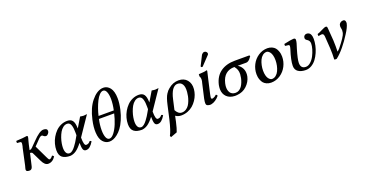

<svg xmlns="http://www.w3.org/2000/svg" viewBox="-40 -1507 4859 2558"><g transform="rotate(-20 2389.5 -228.0)"><path d="M246.1 -319.8 230 -246.1Q233.9 -246.1 237.8 -246.8Q241.7 -247.6 245.8 -249.3Q250 -251 252.9 -252.4Q255.9 -253.9 260 -257.3Q264.2 -260.7 266.4 -262.5Q268.6 -264.2 272.9 -268.3Q277.3 -272.5 278.8 -274.2Q280.3 -275.9 284.7 -280.5Q289.1 -285.2 290 -286.1L338.9 -335Q440.4 -440.9 494.1 -440.9Q549.8 -440.9 549.8 -402.8Q549.8 -385.7 534.7 -366.9Q519.5 -348.1 502.9 -348.1Q490.7 -348.1 481.9 -352.1Q473.1 -356 469 -360.6Q464.8 -365.2 459 -369.1Q453.1 -373 445.8 -373Q426.8 -373 393.1 -336.9L321.8 -263.2L408.2 -83Q425.3 -47.9 431.2 -43Q434.6 -40 439.9 -40Q460 -40 485.8 -75.2Q497.6 -74.2 508.8 -56.2Q466.8 9.8 402.8 9.8Q355 9.8 319.8 -64L258.8 -189Q251 -209 223.1 -209L189 -62Q188.5 -60.1 186 -49.3Q183.6 -38.6 182.6 -34.9Q181.6 -31.2 178.7 -22.2Q175.8 -13.2 172.6 -9Q169.4 -4.9 164.6 0.2Q159.7 5.4 153.3 7.6Q147 9.8 139.2 9.8Q90.8 9.8 90.8 -17.1Q90.8 -22.5 93 -32.5Q95.2 -42.5 98.6 -54.7Q102.1 -66.9 103 -69.8L154.8 -310.1L158.2 -319.8Q166 -355 166 -367.2Q166 -387.7 147.9 -389.2L107.9 -392.1Q103.5 -398.9 103.3 -407.7Q103 -416.5 107.9 -422.9Q208.5 -427.2 257.8 -436Q271 -436 271 -419.9Q271 -413.6 267.6 -401.1Q264.2 -388.7 257.6 -365.5Q251 -342.3 246.1 -319.8Z M861.8 -179.2 884.8 -219.2V-256.8Q884.8 -287.6 882.3 -311Q879.9 -334.5 873.3 -357.4Q866.7 -380.4 852.8 -393.1Q838.9 -405.8 818.4 -405.8Q787.6 -405.8 760.5 -384.8Q733.4 -363.8 715.1 -331.5Q696.8 -299.3 683.3 -260.3Q669.9 -221.2 663.8 -185.3Q657.7 -149.4 657.7 -121.1Q657.7 -76.7 672.9 -50.8Q688 -24.9 719.7 -24.9Q737.8 -24.9 759.8 -42.2Q781.7 -59.6 802.2 -87.2Q822.8 -114.7 836.7 -136.5Q850.6 -158.2 861.8 -179.2ZM832.5 -441.9Q885.3 -441.9 907.7 -409.4Q930.2 -377 931.6 -312L932.6 -297.9L1015.6 -437Q1021.5 -436 1033.9 -434.3Q1046.4 -432.6 1051.8 -432.1L1065.4 -431.2Q1072.8 -431.2 1089.4 -433.6Q1106 -436 1112.8 -436L931.6 -168.9Q931.6 -54.2 964.4 -54.2Q981.9 -54.2 995.4 -61Q1008.8 -67.9 1024.4 -86.9Q1039.6 -85.4 1046.4 -74.2Q1021 -31.7 995.4 -10.3Q969.7 11.2 939.5 11.2Q909.2 11.2 898.9 -17.1Q888.7 -45.4 888.7 -109.9Q839.8 -46.9 800.3 -19.8Q760.7 7.3 716.8 11.2Q643.1 11.2 603.8 -19Q564.5 -49.3 564.5 -121.1Q564.5 -165 576.7 -210.7Q588.9 -256.3 612.5 -297.6Q636.2 -338.9 668.2 -371.3Q700.2 -403.8 742.9 -422.9Q785.6 -441.9 832.5 -441.9Z M1456.5 -320.8H1240.7Q1222.7 -242.2 1222.7 -168Q1222.7 -104 1238.3 -64.9Q1253.9 -25.9 1284.7 -25.9Q1316.4 -25.9 1351.1 -70.3Q1385.7 -114.7 1412.6 -180.9Q1439.5 -247.1 1456.5 -320.8ZM1420.4 -655.8Q1394.5 -655.8 1367.7 -627.9Q1340.8 -600.1 1318.6 -555.4Q1296.4 -510.7 1278.6 -460.2Q1260.7 -409.7 1249.5 -359.9H1465.3Q1483.4 -442.9 1483.4 -515.1Q1482.4 -579.1 1466.3 -617.4Q1450.2 -655.8 1420.4 -655.8ZM1155.3 -340.8Q1189.9 -497.1 1263.7 -588.1Q1337.4 -679.2 1416.5 -690.9Q1435.5 -692.9 1445.3 -691.9Q1469.2 -689.9 1490.2 -678.2Q1511.2 -666.5 1529.3 -644.3Q1547.4 -622.1 1558.1 -584Q1568.8 -545.9 1569.3 -496.1Q1570.8 -429.7 1551.3 -340.8Q1533.7 -263.7 1506.3 -201.7Q1479 -139.6 1449.7 -100.8Q1420.4 -62 1387.5 -35.9Q1354.5 -9.8 1325.9 0.7Q1297.4 11.2 1271.5 11.2Q1218.8 11.2 1180.7 -31.5Q1142.6 -74.2 1137.7 -163.1Q1132.8 -241.2 1155.3 -340.8Z M1876.5 -179.2 1899.4 -219.2V-256.8Q1899.4 -287.6 1897 -311Q1894.5 -334.5 1887.9 -357.4Q1881.3 -380.4 1867.4 -393.1Q1853.5 -405.8 1833 -405.8Q1802.2 -405.8 1775.1 -384.8Q1748 -363.8 1729.7 -331.5Q1711.4 -299.3 1698 -260.3Q1684.6 -221.2 1678.5 -185.3Q1672.4 -149.4 1672.4 -121.1Q1672.4 -76.7 1687.5 -50.8Q1702.6 -24.9 1734.4 -24.9Q1752.4 -24.9 1774.4 -42.2Q1796.4 -59.6 1816.9 -87.2Q1837.4 -114.7 1851.3 -136.5Q1865.2 -158.2 1876.5 -179.2ZM1847.2 -441.9Q1899.9 -441.9 1922.4 -409.4Q1944.8 -377 1946.3 -312L1947.3 -297.9L2030.3 -437Q2036.1 -436 2048.6 -434.3Q2061 -432.6 2066.4 -432.1L2080.1 -431.2Q2087.4 -431.2 2104 -433.6Q2120.6 -436 2127.4 -436L1946.3 -168.9Q1946.3 -54.2 1979 -54.2Q1996.6 -54.2 2010 -61Q2023.4 -67.9 2039.1 -86.9Q2054.2 -85.4 2061 -74.2Q2035.6 -31.7 2010 -10.3Q1984.4 11.2 1954.1 11.2Q1923.8 11.2 1913.6 -17.1Q1903.3 -45.4 1903.3 -109.9Q1854.5 -46.9 1814.9 -19.8Q1775.4 7.3 1731.4 11.2Q1657.7 11.2 1618.4 -19Q1579.1 -49.3 1579.1 -121.1Q1579.1 -165 1591.3 -210.7Q1603.5 -256.3 1627.2 -297.6Q1650.9 -338.9 1682.9 -371.3Q1714.8 -403.8 1757.6 -422.9Q1800.3 -441.9 1847.2 -441.9Z M2467.3 -256.8Q2473.6 -329.6 2450.9 -366.2Q2428.2 -402.8 2383.3 -402.8Q2370.6 -402.8 2358.4 -398.9Q2346.2 -395 2331.8 -383.3Q2317.4 -371.6 2304.9 -353Q2292.5 -334.5 2280 -302.7Q2267.6 -271 2258.3 -229L2226.1 -86.9Q2239.7 -59.1 2261.2 -41Q2282.7 -22.9 2310.1 -22.9Q2341.8 -22.9 2368.4 -39.3Q2395 -55.7 2411.9 -80.6Q2428.7 -105.5 2440.9 -138.2Q2453.1 -170.9 2459 -199.7Q2464.8 -228.5 2467.3 -256.8ZM2153.3 201.2 2060.1 235.8 2052.2 213.9Q2085.4 155.8 2121.1 2.9L2163.1 -184.1Q2173.8 -232.9 2186.3 -268.6Q2198.7 -304.2 2213.4 -326.7Q2228 -349.1 2238.3 -360.6Q2248.5 -372.1 2264.2 -384.8Q2330.6 -441.9 2411.1 -441.9Q2487.8 -441.9 2530.3 -391.6Q2572.8 -341.3 2565.9 -262.2Q2562.5 -224.1 2549.1 -186Q2535.6 -147.9 2511.5 -112.3Q2487.3 -76.7 2455.6 -49.3Q2423.8 -22 2380.6 -5.4Q2337.4 11.2 2289.1 11.2Q2244.1 11.2 2209 -14.2Q2206.5 -4.4 2200.2 27.1Q2193.8 58.6 2192.4 64.9Q2171.4 157.7 2153.3 201.2Z M2745.1 -123Q2736.8 -82 2737.8 -71.8Q2739.3 -61.5 2747.1 -60.1Q2754.4 -55.7 2769 -62Q2793.9 -70.8 2813 -90.8Q2830.1 -86.9 2832 -69.8Q2807.6 -39.1 2776.6 -18.6Q2745.6 2 2714.8 7.8Q2700.7 10.7 2685.1 7.8Q2663.1 4.9 2651.9 -4.9Q2644.5 -13.2 2643.1 -26.9Q2640.6 -45.9 2649.9 -94.2Q2650.9 -98.6 2652.8 -107.2Q2654.8 -115.7 2655.8 -120.1L2695.8 -295.9Q2698.7 -306.2 2703.1 -325.2Q2710.9 -368.7 2693.8 -393.1V-423.8Q2695.8 -424.3 2700 -425.3Q2704.1 -426.3 2706.1 -426.8Q2708 -426.8 2728 -428Q2748 -429.2 2757.8 -430.2Q2786.1 -431.6 2810.1 -439.9Q2816.4 -437 2814.9 -426.8Q2804.2 -386.2 2794.9 -340.8Q2791 -327.6 2790 -319.8ZM2839.8 -670.9Q2849.6 -682.1 2870.1 -680.2Q2882.3 -678.2 2891.4 -669.4Q2900.4 -660.6 2901.9 -649.9Q2902.8 -647 2902.8 -641.1Q2900.9 -631.8 2895 -626L2782.7 -507.8Q2774.9 -500 2771 -500Q2765.6 -500 2759.8 -503.7Q2753.9 -507.3 2753.9 -512.2V-513.2V-515.1Q2753.9 -515.6 2754.4 -517.1Q2754.9 -518.6 2754.9 -519Q2756.3 -523.4 2757.8 -524.9L2821.8 -651.9Q2828.1 -664.1 2839.8 -670.9Z M3072.8 -24.9Q3100.1 -24.9 3123.3 -39.6Q3146.5 -54.2 3161.9 -76.7Q3177.2 -99.1 3188.7 -128.2Q3200.2 -157.2 3205.8 -184.8Q3211.4 -212.4 3212.9 -237.8Q3214.4 -273.4 3204.6 -300.3Q3194.8 -327.1 3172.9 -354Q3022.5 -354 2983.9 -193.8Q2976.6 -158.2 2976.6 -143.1Q2975.6 -120.1 2980.2 -99.9Q2984.9 -79.6 2995.6 -62.3Q3006.3 -44.9 3026.1 -34.9Q3045.9 -24.9 3072.8 -24.9ZM3340.8 -354H3219.7Q3252 -335.4 3272.9 -302.5Q3293.9 -269.5 3295.9 -226.1Q3297.4 -202.1 3291.5 -174.8Q3275.9 -104.5 3219.2 -50.5Q3162.6 3.4 3078.6 9.8Q3064 11.2 3048.8 11.2Q2975.6 8.3 2933.8 -32.7Q2892.1 -73.7 2890.6 -141.1Q2890.6 -168.5 2896.5 -200.2Q2922.9 -316.4 3003.9 -373.8Q3085 -431.2 3207.5 -431.2H3412.6L3420.9 -418.9Q3405.3 -397 3396.2 -385.7Q3387.2 -374.5 3372.1 -364.3Q3356.9 -354 3340.8 -354Z M3643.1 -397Q3611.8 -396.5 3586.7 -376Q3561.5 -355.5 3546.4 -322.8Q3531.2 -290 3523.2 -252.2Q3515.1 -214.4 3515.1 -176.8Q3515.1 -137.7 3522.9 -108.2Q3530.8 -78.6 3543 -63Q3555.2 -47.4 3567.4 -39.8Q3579.6 -32.2 3591.3 -32.2Q3622.6 -32.7 3647.7 -53.2Q3672.9 -73.7 3688 -106.2Q3703.1 -138.7 3711.2 -176.5Q3719.2 -214.4 3719.2 -252Q3719.2 -291 3711.4 -320.6Q3703.6 -350.1 3691.4 -366Q3679.2 -381.8 3667 -389.4Q3654.8 -397 3643.1 -397ZM3565.4 9.8H3564.5Q3528.3 9.3 3500.7 -3.4Q3473.1 -16.1 3457.8 -34.4Q3442.4 -52.7 3432.6 -77.4Q3422.9 -102.1 3419.7 -122.1Q3416.5 -142.1 3416.5 -162.1Q3416.5 -232.9 3448.7 -296.1Q3481 -359.4 3539.8 -398.9Q3598.6 -438.5 3669.4 -439H3670.4Q3706.5 -438.5 3734.1 -425.8Q3761.7 -413.1 3777.1 -394.8Q3792.5 -376.5 3802.2 -351.8Q3812 -327.1 3815.2 -307.1Q3818.4 -287.1 3818.4 -267.1Q3818.4 -196.3 3786.1 -133.1Q3753.9 -69.8 3695.1 -30.3Q3636.2 9.3 3565.4 9.8Z M4294.9 -345.2Q4294.9 -301.8 4284.7 -253.7Q4274.4 -205.6 4253.9 -158.7Q4233.4 -111.8 4205.3 -74.2Q4177.2 -36.6 4138.2 -13.4Q4099.1 9.8 4055.7 9.8Q3990.7 9.8 3949.7 -17.6Q3908.7 -44.9 3908.7 -101.1Q3908.7 -178.7 3956.1 -325.2Q3963.9 -352.1 3963.9 -363.8Q3963.9 -370.6 3959.5 -376Q3955.1 -381.3 3947.8 -381.8Q3930.2 -384.8 3905.8 -386.2Q3897 -400.4 3904.8 -415Q4009.3 -438 4040 -438Q4067.9 -438 4067.9 -414.1Q4067.9 -381.8 4038.1 -296.9Q3998 -161.6 3998 -110.8Q3998 -29.8 4070.8 -29.8Q4105.5 -29.8 4138.4 -59.6Q4171.4 -89.4 4193.4 -132.1Q4215.3 -174.8 4228.5 -220Q4241.7 -265.1 4241.7 -297.9Q4241.7 -334.5 4215.8 -354Q4213.4 -356 4204.1 -361.8Q4194.8 -367.7 4190.9 -372.1Q4182.1 -382.8 4182.1 -397Q4182.1 -416 4195.1 -429Q4208 -441.9 4227.1 -441.9Q4246.6 -441.9 4260.5 -433.6Q4274.4 -425.3 4281.5 -410.6Q4288.6 -396 4291.7 -379.9Q4294.9 -363.8 4294.9 -345.2Z M4445.8 -324.2Q4442.9 -348.1 4435.8 -356.2Q4428.7 -364.3 4414.6 -365.2Q4411.1 -365.2 4406.7 -363.8Q4392.1 -363.8 4366.7 -356.9Q4363.8 -378.9 4364.7 -387.2Q4392.6 -395.5 4437.3 -418.7Q4481.9 -441.9 4499.5 -441.9Q4514.6 -441.9 4517.6 -429.2Q4518.6 -424.8 4520.5 -407.2Q4531.2 -281.7 4533.7 -232.9Q4537.1 -147 4534.7 -85.9Q4535.2 -84 4535.6 -80.8Q4536.1 -77.6 4536.6 -76.2Q4538.1 -77.6 4549.8 -88.9Q4561.5 -100.1 4568.8 -107.9Q4674.8 -238.3 4685.5 -286.1Q4686.5 -293.5 4689.5 -318.8V-329.1Q4689 -337.9 4686 -351.1Q4683.1 -364.3 4682.6 -372.1V-380.9Q4683.6 -388.2 4685.5 -401.9Q4690.4 -417.5 4706.8 -429.7Q4723.1 -441.9 4746.6 -441.9Q4778.8 -441.9 4778.8 -397Q4778.8 -391.1 4777.8 -388.2Q4768.1 -337.4 4711.4 -251Q4665 -176.8 4607.2 -105.7Q4549.3 -34.7 4491.7 9.8Q4485.8 11.2 4474.6 11.2Q4471.2 11.2 4457.5 7.8Q4461.9 -71.3 4457.5 -151.9Q4451.7 -266.1 4445.8 -324.2Z"/></g></svg>

Font: Common Serif Medium
Style: Italic
Weight: 500
Italic angle: -12°
Designer: Philipp H. Poll, Khaled Hosny
Foundry: Stefan Peev, Context Ltd.
Version: Version 1.026